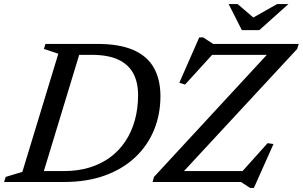

<svg xmlns="http://www.w3.org/2000/svg" viewBox="-41 -891 1482 940"><path d="M272.5 -53.5Q340.5 -53.5 397 -70.8Q453.5 -88 497.8 -120.5Q542 -153 572.5 -198.8Q603 -244.5 619 -301.8Q635 -359 635 -425.5Q635 -489 610.8 -533Q586.5 -577 536.5 -599.8Q486.5 -622.5 408 -622.5H289.5L303 -676H435Q543.5 -676 611.8 -646.2Q680 -616.5 712.2 -559.2Q744.5 -502 744.5 -420Q744.5 -331 713 -254.5Q681.5 -178 621 -121Q560.5 -64 472.8 -32Q385 0 271.5 0H96L117.5 -53.5ZM244.5 -628 174 -651.5 181.5 -676H363L157.5 0H-21L-13 -25L68.5 -49.5ZM1421.5 -676 1414 -651.5 844 -36.5 821 -53.5H1146.5L1269 -190L1298 -186L1202 29H1183.5L1139 0H706L713 -25L1281 -639.5L1308.5 -622.5H997.5L865 -477L837 -486L934.5 -708H953.5L1002.5 -676ZM1371 -871 1228.5 -743.5H1143L1078.5 -871H1122.5L1206 -799.5H1189L1315.5 -871Z"/></svg>

Font: Newsreader 16pt 16pt Medium
Style: Italic
Weight: 500
Italic angle: -17°
Version: Version 1.003